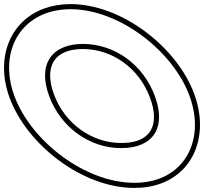

<svg xmlns="http://www.w3.org/2000/svg" viewBox="-209 -830 1069 940"><path d="M-138.5 -360C-220.4 -582 -103 -784 135.8 -785C375 -785 638.9 -580 719 -360C800.1 -140 690 66 448.1 65C207.8 65 -57 -139 -138.5 -360ZM31.5 -360C88.7 -205 231.7 -104 385.4 -105C539.5 -105 607.5 -204 549 -360C491.8 -515 351.8 -614 198.5 -615C43.3 -615 -25.7 -515 31.5 -360ZM-162 -351.4C-76.8 -120.5 195.2 90 448.1 90C496.1 90.2 540 82.6 578.8 68.4C748.9 5.8 811.7 -180.9 742.5 -368.6C658.8 -598.4 387.7 -810 135.8 -810C88.4 -809.8 45.2 -802.2 6.6 -788C-163.6 -725.8 -232.1 -541.6 -162 -351.4ZM54.9 -368.7C42.3 -402.8 36.6 -433.3 36.6 -459.5C36.4 -540.5 88.6 -590 198.4 -590C340.7 -589.1 471.8 -497.2 525.6 -351.3C538.8 -316 544.8 -284.9 544.8 -258.4C545 -178.3 493.9 -130 385.3 -130C242.7 -129.1 108.7 -223 54.9 -368.6Z"/></svg>

Font: Nordica Plus
Style: NordicaClassicBkExtOpOblOl
Weight: 900
Version: Version 1.01